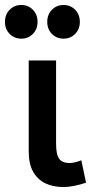

<svg xmlns="http://www.w3.org/2000/svg" viewBox="-44 -738 390 772"><path d="M210.5 14Q169.5 14 138.2 -1Q107 -16 89.2 -47.5Q71.5 -79 71.5 -128.5V-495H181.5V-160Q181.5 -116.5 194 -99.5Q206.5 -82.5 235.5 -82.5Q246 -82.5 258.2 -85.5Q270.5 -88.5 283 -93.5L302 -3.5Q278.5 4.5 255.2 9.2Q232 14 210.5 14ZM42 -582.5Q14 -582.5 -5 -601.5Q-24 -620.5 -24 -650Q-24 -680 -5 -699Q14 -718 42 -718Q69 -718 88 -699Q107 -680 107 -650Q107 -620.5 88 -601.5Q69 -582.5 42 -582.5ZM211.5 -582.5Q184 -582.5 165 -601.5Q146 -620.5 146 -650Q146 -680 165 -699Q184 -718 211.5 -718Q239 -718 258 -699Q277 -680 277 -650Q277 -620.5 258 -601.5Q239 -582.5 211.5 -582.5Z"/></svg>

Font: Geologica EX
Style: Regular
Weight: 400
Designer: Sindre Bremnes, Frode Helland
Foundry: Monokrom Skriftforlag AS
Version: Version 1.010;gftools[0.9.28]